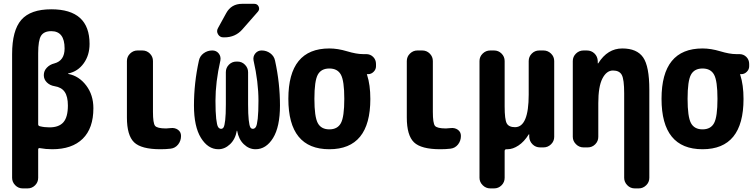

<svg xmlns="http://www.w3.org/2000/svg" viewBox="-20 -790 4040 1029"><path d="M245.1 -107.4Q295.9 -107.4 319.8 -134.8Q343.8 -162.1 343.8 -224.6Q343.8 -272.5 326.7 -297.4Q309.6 -322.3 272.5 -328.1Q248 -332 231.4 -348.1Q214.8 -364.3 214.8 -386.7V-387.7Q214.8 -410.2 231 -427.2Q247.1 -444.3 271.5 -450.2Q326.2 -464.8 326.2 -530.3Q326.2 -623 254.9 -623Q215.8 -623 200.2 -598.6Q184.6 -574.2 184.6 -504.9V-124Q184.6 -115.2 194.3 -113.3Q217.8 -107.4 245.1 -107.4ZM346.7 -393.6Q403.3 -382.8 441.9 -332Q480.5 -281.2 480.5 -210Q480.5 -102.5 423.3 -46.4Q366.2 9.8 259.8 9.8Q225.6 9.8 193.4 3.9Q185.5 2 184.6 10.7V163.1Q184.6 186.5 168 203.1Q151.4 219.7 127.9 219.7H101.6Q78.1 219.7 61.5 202.6Q44.9 185.5 44.9 163.1V-500Q44.9 -627 94.2 -683.6Q143.6 -740.2 254.9 -740.2Q460 -740.2 460 -554.7Q460 -494.1 428.7 -450.7Q397.5 -407.2 346.7 -396.5Q344.7 -396.5 344.7 -395Q344.7 -393.6 346.7 -393.6Z M894.5 -103.5Q917 -106.4 933.6 -94.7Q950.2 -83 950.2 -61.5Q950.2 -35.2 934.6 -15.6Q918.9 3.9 894.5 6.8Q869.1 9.8 839.8 9.8Q737.3 9.8 698.7 -27.3Q660.2 -64.5 660.2 -160.2V-462.9Q660.2 -486.3 677.2 -502.9Q694.3 -519.5 716.8 -519.5H743.2Q766.6 -519.5 783.2 -502.9Q799.8 -486.3 799.8 -462.9V-190.4Q799.8 -129.9 811 -115.7Q822.3 -101.6 870.1 -101.6Q877 -101.6 894.5 -103.5Z M1382.8 -519.5Q1408.2 -519.5 1428.7 -504.4Q1449.2 -489.3 1454.1 -464.8Q1480.5 -344.7 1480.5 -224.6Q1480.5 -110.4 1443.4 -50.3Q1406.2 9.8 1349.6 9.8Q1314.5 9.8 1286.6 -17.1Q1258.8 -43.9 1251 -88.9Q1251 -89.8 1250 -89.8Q1249 -89.8 1249 -88.9Q1241.2 -43.9 1212.9 -17.1Q1184.6 9.8 1150.4 9.8Q1094.7 9.8 1057.1 -50.8Q1019.5 -111.3 1019.5 -224.6Q1019.5 -344.7 1045.9 -464.8Q1050.8 -489.3 1071.3 -504.4Q1091.8 -519.5 1117.2 -519.5H1118.2Q1139.6 -519.5 1152.3 -503.4Q1165 -487.3 1161.1 -465.8Q1134.8 -350.6 1134.8 -250Q1134.8 -188.5 1138.7 -153.8Q1142.6 -119.1 1148.9 -109.4Q1155.3 -99.6 1165 -99.6Q1173.8 -99.6 1178.7 -108.4Q1183.6 -117.2 1187 -146.5Q1190.4 -175.8 1190.4 -230.5V-403.3Q1190.4 -426.8 1207 -443.4Q1223.6 -460 1247.1 -460H1252.9Q1276.4 -460 1293 -442.9Q1309.6 -425.8 1309.6 -403.3V-230.5Q1309.6 -176.8 1313 -147Q1316.4 -117.2 1321.3 -108.4Q1326.2 -99.6 1335 -99.6Q1344.7 -99.6 1351.1 -109.4Q1357.4 -119.1 1361.3 -153.8Q1365.2 -188.5 1365.2 -250Q1365.2 -350.6 1338.9 -465.8Q1335 -487.3 1348.1 -503.4Q1361.3 -519.5 1381.8 -519.5ZM1277.3 -769.5H1342.8Q1359.4 -769.5 1366.2 -754.9Q1373 -740.2 1362.3 -727.5L1278.3 -631.8Q1241.2 -589.8 1182.6 -589.8H1176.8Q1158.2 -589.8 1148.4 -606.4Q1138.7 -623 1148.4 -639.6L1192.4 -719.7Q1219.7 -769.5 1277.3 -769.5Z M1683.1 -130.4Q1701.2 -96.7 1745.1 -96.7Q1789.1 -96.7 1807.1 -130.4Q1825.2 -164.1 1825.2 -260.3Q1825.2 -356.4 1807.1 -389.6Q1789.1 -422.9 1745.1 -422.9Q1701.2 -422.9 1683.1 -389.6Q1665 -356.4 1665 -260.3Q1665 -164.1 1683.1 -130.4ZM1942.4 -500Q1964.8 -500 1980 -484.9Q1995.1 -469.7 1995.1 -447.3V-434.6Q1995.1 -418 1982.4 -405.3Q1969.7 -392.6 1953.1 -392.6H1947.3Q1946.3 -392.6 1946.3 -391.6V-390.6Q1947.3 -389.6 1947.3 -388.7Q1964.8 -335 1964.8 -259.8Q1964.8 9.8 1745.1 9.8Q1525.4 9.8 1525.4 -260.3Q1525.4 -530.3 1745.1 -530.3Q1790 -530.3 1840.3 -515.1Q1890.6 -500 1924.8 -500Z M2394.5 -103.5Q2417 -106.4 2433.6 -94.7Q2450.2 -83 2450.2 -61.5Q2450.2 -35.2 2434.6 -15.6Q2418.9 3.9 2394.5 6.8Q2369.1 9.8 2339.8 9.8Q2237.3 9.8 2198.7 -27.3Q2160.2 -64.5 2160.2 -160.2V-462.9Q2160.2 -486.3 2177.2 -502.9Q2194.3 -519.5 2216.8 -519.5H2243.2Q2266.6 -519.5 2283.2 -502.9Q2299.8 -486.3 2299.8 -462.9V-190.4Q2299.8 -129.9 2311 -115.7Q2322.3 -101.6 2370.1 -101.6Q2377 -101.6 2394.5 -103.5Z M2892.6 -519.5Q2916 -519.5 2933.1 -502.9Q2950.2 -486.3 2950.2 -462.9V-56.6Q2950.2 -33.2 2933.1 -16.6Q2916 0 2892.6 0H2875Q2850.6 0 2834 -16.6Q2817.4 -33.2 2816.4 -56.6V-69.3Q2816.4 -70.3 2815.4 -70.3Q2813.5 -70.3 2813.5 -69.3Q2789.1 -30.3 2758.8 -10.3Q2728.5 9.8 2700.2 9.8H2694.3Q2685.5 9.8 2684.6 18.6V163.1Q2684.6 186.5 2668 203.1Q2651.4 219.7 2627.9 219.7H2607.4Q2584 219.7 2566.9 202.6Q2549.8 185.5 2549.8 163.1V-462.9Q2549.8 -486.3 2566.9 -502.9Q2584 -519.5 2607.4 -519.5H2627.9Q2651.4 -519.5 2668 -502.9Q2684.6 -486.3 2684.6 -462.9V-219.7Q2684.6 -149.4 2695.8 -128.9Q2707 -108.4 2740.2 -108.4Q2813.5 -108.4 2813.5 -283.2V-462.9Q2813.5 -486.3 2830.1 -502.9Q2846.7 -519.5 2870.1 -519.5Z M3460 -309.6V163.1Q3460 186.5 3442.9 203.1Q3425.8 219.7 3403.3 219.7H3381.8Q3358.4 219.7 3341.8 202.6Q3325.2 185.5 3325.2 163.1V-290Q3325.2 -364.3 3312.5 -388.2Q3299.8 -412.1 3265.1 -412.1Q3230.5 -412.1 3208.5 -369.1Q3186.5 -326.2 3186.5 -237.3V-56.6Q3186.5 -33.2 3169.9 -16.6Q3153.3 0 3129.9 0H3107.4Q3084 0 3066.9 -17.1Q3049.8 -34.2 3049.8 -56.6V-462.9Q3049.8 -486.3 3066.9 -502.9Q3084 -519.5 3107.4 -519.5H3125Q3149.4 -519.5 3166 -503.4Q3182.6 -487.3 3183.6 -462.9V-451.2Q3183.6 -450.2 3184.6 -450.2Q3186.5 -450.2 3186.5 -451.2Q3236.3 -530.3 3314.9 -530.3Q3393.6 -530.3 3426.8 -482.4Q3460 -434.6 3460 -309.6Z M3683.1 -130.4Q3701.2 -96.7 3745.1 -96.7Q3789.1 -96.7 3807.1 -130.4Q3825.2 -164.1 3825.2 -260.3Q3825.2 -356.4 3807.1 -389.6Q3789.1 -422.9 3745.1 -422.9Q3701.2 -422.9 3683.1 -389.6Q3665 -356.4 3665 -260.3Q3665 -164.1 3683.1 -130.4ZM3942.4 -500Q3964.8 -500 3980 -484.9Q3995.1 -469.7 3995.1 -447.3V-434.6Q3995.1 -418 3982.4 -405.3Q3969.7 -392.6 3953.1 -392.6H3947.3Q3946.3 -392.6 3946.3 -391.6V-390.6Q3947.3 -389.6 3947.3 -388.7Q3964.8 -335 3964.8 -259.8Q3964.8 9.8 3745.1 9.8Q3525.4 9.8 3525.4 -260.3Q3525.4 -530.3 3745.1 -530.3Q3790 -530.3 3840.3 -515.1Q3890.6 -500 3924.8 -500Z"/></svg>

Font: Rounded Mgen+ 1m bold
Style: Bold
Weight: 700
Designer: [Source Han Sans]
Ryoko NISHIZUKA  (kana & ideographs); Paul D. Hunt (Latin, Greek & Cyrillic); Wenlong ZHANG  (bopomofo
Version: Version 1.059.20150602